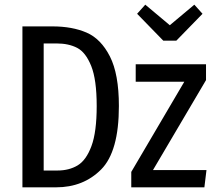

<svg xmlns="http://www.w3.org/2000/svg" viewBox="-20 -802 922 822"><path d="M489 -348Q489 -153 413 -76.5Q337 0 220 0H76V-689H205Q289 -689 350.5 -662.5Q412 -636 450.5 -560.5Q489 -485 489 -348ZM167 -616V-72H226Q276 -72 312.5 -94Q349 -116 371.5 -176.5Q394 -237 394 -348Q394 -461 370.5 -519.5Q347 -578 310.5 -597Q274 -616 222 -616ZM862 -459 635 -74H864L855 0H542V-66L769 -452H561V-527H862ZM847 -743 735 -628H679L567 -743L602 -782L707 -694L812 -782Z"/></svg>

Font: Fira Sans Compressed
Style: Regular
Weight: 400
Width: 1
Designer: bBox Type GmbH & Carrois Corporate GbR & Edenspiekermann AG
Foundry: bBox Type GmbH & Carrois Corporate GbR & Edenspiekermann AG
Version: Version 4.301